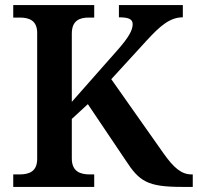

<svg xmlns="http://www.w3.org/2000/svg" viewBox="-20 -734 777 754"><path d="M32 0H350V-49H333C294 -49 262 -61 262 -112V-267L325 -325L473 -105C527 -22 558 0 695 0H737V-49H733C693 -49 663 -74 622 -132L417 -423L557 -576C607 -630 646 -666 698 -666V-714H447V-666C485 -666 501 -659 501 -639C501 -615 485 -587 443 -539L262 -334V-602C262 -653 292 -665 329 -665H350V-714H32V-665H58C95 -665 126 -653 126 -605V-110C126 -60 94 -49 56 -49H32Z"/></svg>

Font: Noto Serif Ethiopic SemiBold
Style: Regular
Weight: 600
Designer: Monotype Design Team
Foundry: Monotype Imaging Inc.
Version: Version 2.102